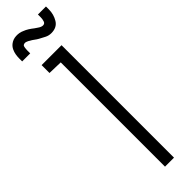

<svg xmlns="http://www.w3.org/2000/svg" viewBox="-329 -857 845 845"><g transform="rotate(-45 93.5 -435.0)"><path d="M166 -869V-851Q166 -840 162.5 -829.5Q159 -819 148 -819Q138 -819 126 -827.5Q114 -836 112 -837Q102 -845 91 -852Q80 -859 69 -863Q52 -871 31.5 -870Q11 -869 -4 -857Q-14 -849 -19.5 -837.5Q-25 -826 -27 -814Q-29 -802 -29 -790V-772H21V-790Q21 -795 22 -804.5Q23 -814 27 -818Q35 -823 44 -820Q53 -817 60 -812Q68 -808 76.5 -801.5Q85 -795 94 -790Q107 -783 120.5 -776Q134 -769 150 -769Q185 -769 200.5 -794.5Q216 -820 216 -851V-869ZM20 -651 88 -649V0H144V-700H20Z"/></g></svg>

Font: Advent Pro
Style: Regular
Weight: 400
Designer: VivaRado, Andreas Kalpakidis
Foundry: VivaRado, Andreas Kalpakidis
Version: Version 3.000